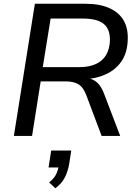

<svg xmlns="http://www.w3.org/2000/svg" viewBox="-20 -725 737 1024"><path d="M54 0 166 -705H435Q512 -705 564 -681.5Q616 -658 640.5 -614Q665 -570 661 -507Q658 -442 627.5 -397.5Q597 -353 545 -329Q493 -305 427 -302V-309L441 -308Q476 -306 499 -284Q522 -262 537 -220L621 0H522L440 -218Q429 -246 415 -261.5Q401 -277 379.5 -284Q358 -291 326 -291H197L151 0ZM208 -367H402Q479 -367 520.5 -402Q562 -437 566 -504Q569 -567 534.5 -596.5Q500 -626 422 -626H250ZM275 279 242 248Q269 226 279.5 204Q290 182 294 156L312 168H239L253 78H360L349 149Q342 190 325.5 222Q309 254 275 279Z"/></svg>

Font: Nunito Sans 10pt Medium
Style: Italic
Weight: 500
Italic angle: -9°
Designer: Vernon Adams
Foundry: Vernon Adams
Version: Version 3.101;gftools[0.9.27]